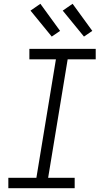

<svg xmlns="http://www.w3.org/2000/svg" viewBox="-20 -993 540 1013"><path d="M24 0V-55H172L275 -680H135V-735H485V-680H337L234 -55H374V0ZM423 -800 311 -937 363 -973 467 -830ZM253 -800 141 -937 193 -973 297 -830Z"/></svg>

Font: Iosevka Curly Light
Style: Italic
Weight: 300
Italic angle: -9°
Monospace: yes
Designer: Belleve Invis
Foundry: Belleve Invis
Version: Version 22.1.2; ttfautohint (v1.8.4)